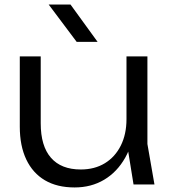

<svg xmlns="http://www.w3.org/2000/svg" viewBox="-20 -811 748 844"><path d="M308 13Q231 13 177.5 -18.5Q124 -50 95.5 -110Q67 -170 67 -254V-563H159V-269Q159 -169 204 -117.5Q249 -66 335 -66Q396 -66 441 -93.5Q486 -121 511 -171Q536 -221 536 -287L572 -266Q566 -181 530.5 -118Q495 -55 438 -21Q381 13 308 13ZM567 0 536 -192V-563H628V-178L659 0ZM290 -791 409 -627H317L194 -791Z"/></svg>

Font: Unbounded Light
Style: Regular
Weight: 300
Designer: Luke Prowse, Jean-Baptiste Morizot, Fátima Lázaro, Florian Runge
Foundry: NaN
Version: Version 1.700